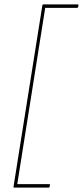

<svg xmlns="http://www.w3.org/2000/svg" viewBox="-20 -717 379 879"><path d="M45 142Q41 142 42 137L174 -693Q175 -697 179 -697H336Q340 -697 339 -692L338 -686Q337 -681 332 -681H187L59 126H206Q210 126 209 130L207 138Q206 142 203 142Z"/></svg>

Font: Sofia Sans Hairline
Style: Italic
Weight: 1
Italic angle: -9°
Designer: Botio Nikoltchev, Ani Petrova
Foundry: lettersoup
Version: Version 4.102